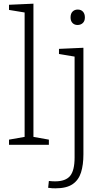

<svg xmlns="http://www.w3.org/2000/svg" viewBox="-20 -788 574 1045"><path d="M246 -28V0H29V-28L114 -43V-720L29 -734V-762L162 -768V-43ZM282 237Q274 237 263.5 236.5Q253 236 242 234L246 197Q256 198 264 198.5Q272 199 280 199Q337 199 361.5 169.5Q386 140 386 69V-480L301 -494V-522L434 -528V52Q434 109 421 150.5Q408 192 375 214.5Q342 237 282 237ZM402 -652Q385 -652 374.5 -663Q364 -674 364 -693Q364 -714 375 -725Q386 -736 403 -736Q421 -736 431.5 -724.5Q442 -713 442 -693Q442 -673 430.5 -662.5Q419 -652 402 -652Z"/></svg>

Font: Bitter Light
Style: Regular
Weight: 300
Designer: Sol Matas, and Bitter project Authors
Foundry: Sol Matas
Version: Version 2.001